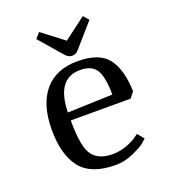

<svg xmlns="http://www.w3.org/2000/svg" viewBox="-124 -742 736 838"><g transform="rotate(-20 244.0 -323.0)"><path d="M152 -243V-238Q152 -116 183 -78Q212 -42 275 -42Q308 -42 340 -54Q372 -66 388 -78L403 -89L428 -59Q421 -52 408 -41Q395 -30 354 -11.5Q313 7 271 7Q157 7 108.5 -54.5Q60 -116 60 -232.5Q60 -349 113.5 -412.5Q167 -476 267.5 -476Q368 -476 408 -424Q448 -372 451 -270L430 -243ZM265 -436Q155 -436 152 -280L361 -287Q361 -366 340.5 -401Q320 -436 265 -436ZM286 -522Q273 -506 255.5 -506Q238 -506 224 -522L132 -628L154 -653L255 -576L357 -653L379 -628Z"/></g></svg>

Font: Caladea
Style: Regular
Weight: 400
Designer: Carolina Giovagnoli and Andres Torresi
Foundry: Carolina Giovagnoli and Andres Torresi
Version: Version 1.002